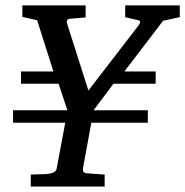

<svg xmlns="http://www.w3.org/2000/svg" viewBox="-20 -684 679 704"><path d="M92.8 0V-43.9L150.9 -45.9Q162.1 -46.4 174.3 -51Q186.5 -55.7 188 -66.9L219.2 -233.9H27.8V-279.8H227.1L194.8 -377H57.1V-421.9H175.8L116.2 -609.9L62 -622.1V-664.1H293.9V-620.1L235.8 -615.2Q220.7 -612.8 226.1 -597.2L304.2 -352.1L488.8 -591.8Q492.7 -597.2 493.9 -603Q495.1 -608.9 482.9 -610.8L439 -621.1V-664.1H639.2V-621.1L578.1 -607.9L436 -421.9H550.8V-377H396L323.2 -279.8H522V-233.9H314.9L284.2 -66.9Q283.7 -62.5 284.9 -56.4Q286.1 -50.3 296.9 -48.8L363.8 -43.9V0Z"/></svg>

Font: Charis
Style: Italic
Weight: 400
Italic angle: -11°
Designer: Walt Agee, Miriam Martin, Annie Olsen, Victor Gaultney, Lorna Priest, Alan Ward, Bob Hallissy, Martin Hosken, Sharon Cor
Foundry: SIL Global
Version: Version 7.000